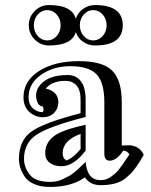

<svg xmlns="http://www.w3.org/2000/svg" viewBox="-20 -706 599 760"><path d="M161 -355Q184 -351 197.5 -337Q211 -323 211 -302Q211 -276 194 -259Q177 -242 149 -242Q120 -242 96.5 -262.5Q73 -283 73 -321Q73 -385 134 -424.5Q195 -464 293 -464Q386 -464 424 -426.5Q462 -389 462 -301V-130L493 -131Q533 -128 549 -93L533 -66Q518 -43 508 -30.5Q498 -18 479.5 -2.5Q461 13 436 20Q411 27 378 27Q337 27 316 -4Q263 34 178 34Q141 34 115 22.5Q89 11 77 -8Q65 -27 60 -43.5Q55 -60 55 -77Q55 -149 103.5 -184.5Q152 -220 299 -258V-311Q299 -350 282.5 -368Q266 -386 240 -386Q185 -386 161 -355ZM319 -212V-110Q272 -48 223 -48Q195 -48 177 -61.5Q159 -75 159 -100Q159 -140 192 -166Q225 -192 319 -212ZM299 -116V-176Q228 -150 228 -100Q228 -79 243 -71Q269 -80 299 -116ZM149 -285Q132 -285 125 -310Q115 -350 149 -380Q182 -409 249 -409Q281 -409 300 -384.5Q319 -360 319 -311V-243Q175 -206 125 -173Q75 -140 75 -77Q75 -44 97.5 -15Q120 14 178 14Q191 14 204 11.5Q217 9 229.5 2.5Q242 -4 251.5 -8.5Q261 -13 273 -23Q285 -33 290 -37.5Q295 -42 306.5 -53Q318 -64 319 -65Q325 7 378 7Q389 7 399 4Q409 1 418 -5.5Q427 -12 434 -17.5Q441 -23 450.5 -35Q460 -47 464.5 -53.5Q469 -60 478.5 -74.5Q488 -89 492 -94Q486 -108 468 -110Q441 -69 413 -70Q393 -71 393 -98V-301Q393 -379 362.5 -411.5Q332 -444 258 -444Q191 -444 142 -409.5Q93 -375 93 -321Q93 -293 110 -277.5Q127 -262 149 -262Q156 -272 149 -285ZM129.5 -648.5Q114 -631 114 -606Q114 -581 129.5 -563.5Q145 -546 167 -546Q189 -546 204.5 -563.5Q220 -581 220 -606Q220 -631 204.5 -648.5Q189 -666 167 -666Q145 -666 129.5 -648.5ZM311.5 -648.5Q296 -631 296 -606Q296 -581 311.5 -563.5Q327 -546 349 -546Q371 -546 386.5 -563.5Q402 -581 402 -606Q402 -631 386.5 -648.5Q371 -666 349 -666Q327 -666 311.5 -648.5ZM356 -686Q466 -686 466 -606Q466 -526 356 -526Q330 -526 309 -540.5Q288 -555 280 -579Q265 -526 174 -526Q141 -526 117.5 -549.5Q94 -573 94 -606Q94 -639 117.5 -662.5Q141 -686 174 -686Q265 -686 280 -632Q288 -656 309 -671Q330 -686 356 -686Z"/></svg>

Font: Jacques Francois Shadow
Style: Regular
Weight: 400
Designer: Alexei Vanyashin, Nikita Kanarev (i@xarsok.ru)
Foundry: Cyreal (www.cyreal.org)
Version: Version 1.003